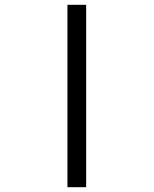

<svg xmlns="http://www.w3.org/2000/svg" viewBox="-20 -780 640 800"><path d="M261 0V-760H339V0Z"/></svg>

Font: Noto Sans Mono
Style: Regular
Weight: 400
Designer: Monotype Design Team
Foundry: Monotype Imaging Inc.
Version: Version 2.014